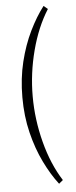

<svg xmlns="http://www.w3.org/2000/svg" viewBox="-56 -710 338 852"><g transform="rotate(-5 113.5 -284.0)"><path d="M172 -680 190 -665Q142 -589 115.5 -488Q89 -387 89 -284Q89 -181 115.5 -79.5Q142 22 190 97L172 112Q138 68 108.5 7.5Q79 -53 61 -126.5Q43 -200 43 -284Q43 -368 61 -441.5Q79 -515 108.5 -575.5Q138 -636 172 -680Z"/></g></svg>

Font: Grenze Gotisch ExtraLight
Style: Regular
Weight: 200
Designer: Renata Polastri
Foundry: Omnibus-Type
Version: Version 1.001